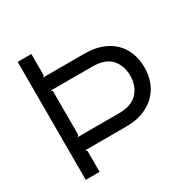

<svg xmlns="http://www.w3.org/2000/svg" viewBox="-178 -976 1128 1142"><g transform="rotate(-30 386.0 -405.0)"><path d="M727 -404Q727 -351 709.5 -305.5Q692 -260 658 -226.5Q624 -193 574 -173.5Q524 -154 459 -154H175L185 -144V0H90V-810H184V-664L174 -654H460Q524 -654 574 -635.5Q624 -617 658 -584Q692 -551 709.5 -505Q727 -459 727 -404ZM629 -404Q629 -476 588 -520Q547 -564 460 -564H175L185 -554V-254L175 -244H459Q546 -244 587.5 -289.5Q629 -335 629 -404Z"/></g></svg>

Font: TypoPRO Sinkin Sans
Style: 400 Regular
Weight: 400
Designer: Keith Bates
Foundry: K-Type
Version: Sinkin Sans (version 1.0)  by Keith Bates   •   © 2014   www